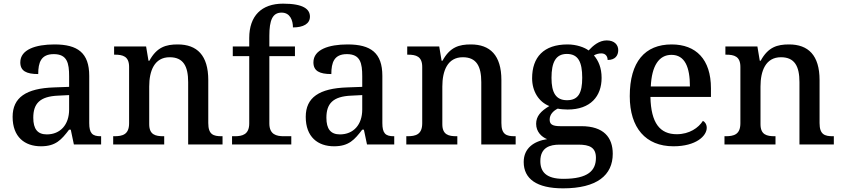

<svg xmlns="http://www.w3.org/2000/svg" viewBox="-20 -790 4607 1050"><path d="M204 10C285 10 316 -26 358 -81H367L384 0H533V-45H530C485 -45 468 -61 468 -117V-375C468 -501 405 -547 278 -547C175 -547 91 -519 91 -449C91 -402 124 -385 189 -385C189 -448 204 -494 274 -494C348 -494 358 -444 358 -373V-315L276 -312C123 -307 49 -257 49 -151C49 -41 115 10 204 10ZM236 -55C185 -55 162 -85 162 -146C162 -222 196 -263 299 -267L358 -270V-191C358 -108 310 -55 236 -55Z M599 0H878V-45H874C830 -45 796 -53 796 -111V-317C796 -402 824 -477 908 -477C983 -477 1009 -427 1009 -341V0H1197V-45H1192C1147 -45 1119 -54 1119 -117V-352C1119 -488 1057 -547 952 -547C888 -547 838 -533 797 -458H792L779 -536H604V-491H608C652 -491 686 -482 686 -424V-116C686 -54 650 -45 605 -45H599Z M1249 0H1573V-45H1532C1492 -45 1453 -54 1453 -115V-483H1593V-536H1453V-594C1453 -679 1470 -721 1520 -721C1567 -721 1582 -678 1582 -640C1639 -640 1675 -660 1675 -699C1675 -740 1639 -770 1528 -770C1410 -770 1343 -703 1343 -582V-536H1253V-483H1343V-115C1343 -54 1305 -45 1264 -45H1249Z M1807 10C1888 10 1919 -26 1961 -81H1970L1987 0H2136V-45H2133C2088 -45 2071 -61 2071 -117V-375C2071 -501 2008 -547 1881 -547C1778 -547 1694 -519 1694 -449C1694 -402 1727 -385 1792 -385C1792 -448 1807 -494 1877 -494C1951 -494 1961 -444 1961 -373V-315L1879 -312C1726 -307 1652 -257 1652 -151C1652 -41 1718 10 1807 10ZM1839 -55C1788 -55 1765 -85 1765 -146C1765 -222 1799 -263 1902 -267L1961 -270V-191C1961 -108 1913 -55 1839 -55Z M2202 0H2481V-45H2477C2433 -45 2399 -53 2399 -111V-317C2399 -402 2427 -477 2511 -477C2586 -477 2612 -427 2612 -341V0H2800V-45H2795C2750 -45 2722 -54 2722 -117V-352C2722 -488 2660 -547 2555 -547C2491 -547 2441 -533 2400 -458H2395L2382 -536H2207V-491H2211C2255 -491 2289 -482 2289 -424V-116C2289 -54 2253 -45 2208 -45H2202Z M3059 240C3245 240 3331 168 3331 51C3331 -38 3282 -100 3159 -100H3044C2998 -100 2986 -112 2986 -136C2986 -164 3006 -184 3030 -196C3042 -193 3068 -191 3084 -191C3210 -191 3270 -264 3270 -364C3270 -419 3253 -458 3228 -487C3240 -494 3253 -498 3269 -498C3293 -498 3303 -480 3303 -462C3345 -462 3361 -487 3361 -516C3361 -544 3341 -569 3298 -569C3256 -569 3223 -540 3199 -514C3177 -531 3132 -547 3084 -547C2953 -547 2890 -477 2890 -362C2890 -291 2926 -233 2984 -210C2937 -182 2912 -154 2912 -113C2912 -69 2942 -41 2972 -29C2900 -18 2844 20 2844 96C2844 188 2915 240 3059 240ZM3081 -242C3020 -242 2996 -283 2996 -364C2996 -449 3019 -495 3080 -495C3142 -495 3164 -451 3164 -365C3164 -282 3143 -242 3081 -242ZM3061 188C2966 188 2935 149 2935 91C2935 16 2988 1 3040 1H3143C3205 1 3239 17 3239 73C3239 142 3197 188 3061 188Z M3663 10C3787 10 3845 -47 3845 -91C3845 -110 3835 -124 3824 -129C3800 -91 3750 -56 3681 -56C3589 -56 3540 -117 3537 -260H3868V-307C3868 -466 3786 -547 3653 -547C3507 -547 3424 -452 3424 -264C3424 -91 3511 10 3663 10ZM3539 -317C3544 -429 3583 -490 3652 -490C3726 -490 3753 -422 3753 -317Z M3942 0H4221V-45H4217C4173 -45 4139 -53 4139 -111V-317C4139 -402 4167 -477 4251 -477C4326 -477 4352 -427 4352 -341V0H4540V-45H4535C4490 -45 4462 -54 4462 -117V-352C4462 -488 4400 -547 4295 -547C4231 -547 4181 -533 4140 -458H4135L4122 -536H3947V-491H3951C3995 -491 4029 -482 4029 -424V-116C4029 -54 3993 -45 3948 -45H3942Z"/></svg>

Font: Noto Serif Thai Medium
Style: Regular
Weight: 500
Designer: Monotype Design Team
Foundry: Monotype Imaging Inc.
Version: Version 1.901;PS 001.901;hotconv 1.0.88;makeotf.lib2.5.64775